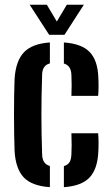

<svg xmlns="http://www.w3.org/2000/svg" viewBox="-20 -788 475 816"><path d="M42 -145.5Q41 -175 40.2 -216Q39.5 -257 39.5 -301.2Q39.5 -345.5 40.2 -385.5Q41 -425.5 42 -453Q47 -529.5 82 -566Q117 -602.5 192 -607.5V-518.5Q159.5 -510.5 159 -469.5Q156 -377.5 156 -300Q156 -222.5 159 -133Q159.5 -91.5 192 -82.5V7.5Q114.5 2 80.5 -34.5Q46.5 -71 42 -145.5ZM283.5 -380.5Q284.5 -399.5 284.5 -425.8Q284.5 -452 283.5 -470Q282 -509.5 251.5 -518V-607.5Q326.5 -602.5 361 -567Q395.5 -531.5 398 -457.5Q399 -439 398.8 -415.5Q398.5 -392 397 -380.5ZM251.5 7.5V-82Q268.5 -87 275.8 -99.2Q283 -111.5 283.5 -133.5Q284.5 -151.5 284.5 -171.8Q284.5 -192 283.5 -221.5H397Q398.5 -209.5 398.8 -186Q399 -162.5 398 -145.5Q395 -70 360.8 -33.8Q326.5 2.5 251.5 7.5ZM189 -640 106 -768H179L221.5 -696.5L264 -768H336.5L254 -640Z"/></svg>

Font: Big Shoulders Stencil Text
Style: Bold
Weight: 700
Designer: Patric King
Foundry: XO Type Co
Version: Version 1.000